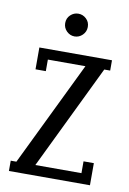

<svg xmlns="http://www.w3.org/2000/svg" viewBox="-76 -687 493 735"><g transform="rotate(10 170.5 -319.5)"><path d="M125 -595.2Q125 -614.3 138.2 -626.7Q151.4 -639.2 168.9 -639.2Q186.5 -639.2 199.7 -626.7Q212.9 -614.3 212.9 -595.2Q212.9 -576.7 199.7 -563.7Q186.5 -550.8 168.9 -550.8Q151.4 -550.8 138.2 -563.7Q125 -576.7 125 -595.2ZM43.9 -485.8H326.2V-445.8H303.2L106.9 -40H286.1V-85.9H326.2V0H11.2V-40H33.2L230 -445.8H84V-400.9H43.9Z"/></g></svg>

Font: Margherita
Style: Regular
Weight: 400
Designer: James Puckett
Foundry: Dunwich Type Founders
Version: Version 1.008;hotconv 1.0.109;makeotfexe 2.5.65596